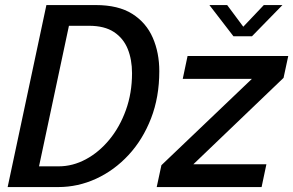

<svg xmlns="http://www.w3.org/2000/svg" viewBox="-20 -758 1188 778"><path d="M11 0 168 -737.5H368Q459.5 -737.5 516 -701.8Q572.5 -666 599 -605.2Q625.5 -544.5 625.5 -469.5Q625.5 -364.5 592 -278.2Q558.5 -192 500.8 -129.8Q443 -67.5 369.5 -33.8Q296 0 216 0ZM127.5 -34 88.5 -84H218Q274.5 -84 327.8 -112.5Q381 -141 423.2 -192.2Q465.5 -243.5 490.2 -312.2Q515 -381 515 -461.5Q515 -516.5 497.5 -559.8Q480 -603 441.8 -628.2Q403.5 -653.5 341 -653.5H211L270 -703.5ZM758.5 -92.5H1059.5L1040 0H615L634 -88.5L1005.5 -443L1006.5 -438.5H720.5L740 -531H1148L1129 -442.5L760 -89ZM828.5 -737.5H900.5L979 -632H949L1049 -737.5H1124.5L1001 -611H926Z"/></svg>

Font: Epilogue Medium
Style: Italic
Weight: 500
Italic angle: -12°
Designer: Tyler Finck
Foundry: Etcetera Type Co
Version: Version 2.112